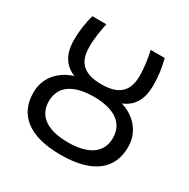

<svg xmlns="http://www.w3.org/2000/svg" viewBox="-160 -842 980 997"><g transform="rotate(30 330.5 -344.0)"><path d="M331 -66C443 -66 523 -106 523 -202C523 -298 444 -339 331 -339C218 -339 139 -298 139 -202C139 -106 219 -66 331 -66ZM331 9C136 9 47 -72 47 -201C47 -305 123 -362 189 -381C127 -406 93 -457 93 -544C93 -604 102 -650 114 -697H198C189 -654 180 -606 180 -551C180 -460 224 -414 331 -414C438 -414 482 -461 482 -551C482 -606 473 -654 464 -697H548C560 -650 568 -605 568 -544C568 -457 535 -406 473 -381C539 -362 615 -305 615 -201C615 -72 526 9 331 9Z"/></g></svg>

Font: Repo Regular
Style: Regular
Weight: 400
Designer: Stefan Peev
Foundry: Context Ltd
Version: Version 1.502